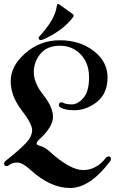

<svg xmlns="http://www.w3.org/2000/svg" viewBox="-36 -920 590 962"><path d="M0 0ZM157.7 -730Q157.7 -733.4 162.6 -738.8Q241.7 -824.7 249 -892.1Q250 -900.4 254.9 -900.4Q257.8 -900.4 262.2 -897L328.1 -849.6Q333 -846.2 333 -842Q333 -837.9 330.1 -834Q290 -780.8 222.2 -743.2Q178.7 -719.2 168.5 -719.2Q157.7 -719.2 157.7 -730ZM-15.6 -100.1Q-15.6 -108.4 -5.9 -115.7Q60.1 -167.5 92.5 -201.7Q125 -235.8 125 -267.8Q125 -299.8 71.3 -369.4Q17.6 -439 17.6 -514.2Q17.6 -589.4 91.3 -653.8Q165 -718.3 264.2 -718.3Q363.3 -718.3 433.1 -665Q502.9 -611.8 502.9 -532.2Q502.9 -452.6 450.7 -410.2Q398.4 -367.7 335 -367.7Q290.5 -367.7 268.1 -380.9Q258.8 -386.2 258.8 -392.6Q258.8 -407.2 270.5 -407.2Q276.9 -407.2 282.2 -404.3Q294.9 -397 324.2 -397Q353.5 -397 381.8 -429.2Q410.2 -461.4 410.2 -532.5Q410.2 -603.5 368.7 -647.2Q327.1 -690.9 263.9 -690.9Q200.7 -690.9 167 -650.9Q133.3 -610.8 133.3 -557.6Q133.3 -504.4 181.4 -443.8Q229.5 -383.3 229.5 -333.7Q229.5 -284.2 159.2 -219.7Q147.5 -209 147.5 -201.4Q147.5 -193.8 162.1 -189.9Q188 -183.1 209.5 -163.6Q314.9 -67.9 380.4 -67.9Q445.8 -67.9 492.7 -127Q500 -136.2 507.8 -136.2Q520 -136.2 520 -124.5Q520 -117.2 514.6 -110.4Q414.1 22 315.2 22Q216.3 22 116.2 -69.3Q76.7 -105.5 51 -105.5Q25.4 -105.5 10.3 -93.3Q3.4 -87.9 -3.4 -87.9Q-15.6 -87.9 -15.6 -100.1Z"/></svg>

Font: UnifrakturMaguntia21
Style: Book
Weight: 400
Designer: j. 'mach' wust, Gerrit Ansmann, Georg Duffner, based on a font by Peter Wiegel, original typeface by Carl Albert Fahrenw
Version: Version 2017-03-19